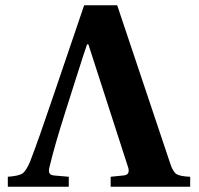

<svg xmlns="http://www.w3.org/2000/svg" viewBox="-20 -712 760 732"><path d="M705.1 -38.1V0H401.9V-38.1L450.2 -43Q466.3 -44.4 469.5 -54Q472.7 -63.5 466.8 -79.1L316.9 -543H312Q301.3 -513.2 267.8 -407.2Q234.4 -301.3 229 -285.2Q188.5 -158.2 168.9 -76.2Q164.6 -60.5 168.2 -52.5Q171.9 -44.4 186 -43L242.2 -38.1V0H9.8V-38.1Q51.8 -41 65.9 -51Q80.1 -61 95.2 -97.2Q126 -176.8 182.1 -342.8L300.8 -691.9H426.8L628.9 -88.9Q639.2 -57.1 652.8 -48.3Q666.5 -39.6 705.1 -38.1Z"/></svg>

Font: Linguistics Pro
Style: Bold
Weight: 700
Designer: Stefan Peev, Context Ltd
Foundry: Stefan Peev, Context Ltd
Version: Version 001.000